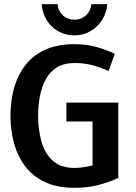

<svg xmlns="http://www.w3.org/2000/svg" viewBox="-20 -887 649 917"><path d="M297 -397H545V-37Q545 -37 518 -25.5Q491 -14 444 -2Q397 10 336 10Q252 10 193.5 -18Q135 -46 99 -94.5Q63 -143 46.5 -205Q30 -267 30 -334Q30 -402 46.5 -463.5Q63 -525 99 -573Q135 -621 193.5 -648.5Q252 -676 336 -676Q395 -676 443 -662Q491 -648 528 -630L499 -548Q458 -566 419.5 -576Q381 -586 336 -586Q285 -586 251.5 -565Q218 -544 198.5 -508Q179 -472 170.5 -427Q162 -382 162 -334Q162 -270 177.5 -213Q193 -156 231 -120.5Q269 -85 336 -85Q358 -85 379.5 -88.5Q401 -92 422 -97V-307H297ZM255 -867Q257 -836 279.5 -814.5Q302 -793 335 -793Q369 -793 391.5 -814.5Q414 -836 416 -867H492Q489 -825 467.5 -791.5Q446 -758 411.5 -738Q377 -718 335 -718Q293 -718 258.5 -737.5Q224 -757 203 -791Q182 -825 179 -867Z"/></svg>

Font: Epunda Sans SemiBold
Style: Regular
Weight: 600
Designer: Simon Atzbach
Foundry: typofactur
Version: Version 2.204; ttfautohint (v1.8.4.7-5d5b)